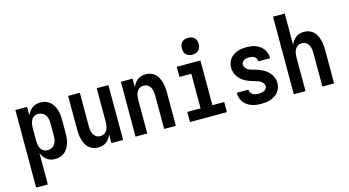

<svg xmlns="http://www.w3.org/2000/svg" viewBox="-98 -1146 3197 1758"><g transform="rotate(-15 1500.0 -267.5)"><path d="M59 215V-520H170V-438Q178 -458 190 -475Q202 -492 219 -504.5Q236 -517 256 -522.5Q276 -528 297 -528Q321 -528 344.5 -520.5Q368 -513 386.5 -497.5Q405 -482 417.5 -460.5Q430 -439 437 -416Q444 -393 446.5 -368.5Q449 -344 449 -320V-200Q449 -176 446.5 -151.5Q444 -127 437 -104Q430 -81 417.5 -59.5Q405 -38 386.5 -22.5Q368 -7 344.5 0.5Q321 8 297 8Q276 8 256 2.5Q236 -3 219 -15.5Q202 -28 190 -45Q178 -62 170 -82V215ZM251 -88Q271 -88 289.5 -97.5Q308 -107 319 -123.5Q330 -140 334 -160Q338 -180 338 -200V-320Q338 -340 334 -360Q330 -380 319 -396.5Q308 -413 289.5 -422.5Q271 -432 251 -432Q238 -432 225.5 -428Q213 -424 203 -415.5Q193 -407 186.5 -395.5Q180 -384 176.5 -371.5Q173 -359 171.5 -346Q170 -333 170 -320V-200Q170 -187 171.5 -174Q173 -161 176.5 -148.5Q180 -136 186.5 -124.5Q193 -113 203 -104.5Q213 -96 225.5 -92Q238 -88 251 -88Z M704 8Q680 8 657 0Q634 -8 616.5 -24Q599 -40 588 -61.5Q577 -83 570.5 -106Q564 -129 561.5 -152.5Q559 -176 559 -200V-520H670V-200Q670 -187 671.5 -174Q673 -161 676.5 -148.5Q680 -136 686.5 -125Q693 -114 702.5 -105Q712 -96 724.5 -92Q737 -88 750 -88Q763 -88 775.5 -92Q788 -96 797.5 -105Q807 -114 813.5 -125Q820 -136 823.5 -148.5Q827 -161 828.5 -174Q830 -187 830 -200V-520H941V0H830V-82Q822 -62 810 -45Q798 -28 781.5 -15.5Q765 -3 745 2.5Q725 8 704 8Z M1059 0V-520H1170V-438Q1178 -458 1190 -475Q1202 -492 1218.5 -504.5Q1235 -517 1255 -522.5Q1275 -528 1296 -528Q1320 -528 1343 -520Q1366 -512 1383.5 -496Q1401 -480 1412 -458.5Q1423 -437 1429.5 -414Q1436 -391 1438.5 -367.5Q1441 -344 1441 -320V0H1330V-320Q1330 -333 1328.5 -346Q1327 -359 1323.5 -371.5Q1320 -384 1313.5 -395Q1307 -406 1297.5 -415Q1288 -424 1275.5 -428Q1263 -432 1250 -432Q1237 -432 1224.5 -428Q1212 -424 1202.5 -415Q1193 -406 1186.5 -395Q1180 -384 1176.5 -371.5Q1173 -359 1171.5 -346Q1170 -333 1170 -320V0Z M1575 0V-96H1701V-424H1589V-520H1813V-96H1925V0ZM1757 -590Q1741 -590 1725 -595Q1709 -600 1698 -611Q1687 -622 1682 -638Q1677 -654 1677 -670Q1677 -686 1682 -702Q1687 -718 1698 -729Q1709 -740 1725 -745Q1741 -750 1757 -750Q1773 -750 1789 -745Q1805 -740 1816 -729Q1827 -718 1832 -702Q1837 -686 1837 -670Q1837 -654 1832 -638Q1827 -622 1816 -611Q1805 -600 1789 -595Q1773 -590 1757 -590Z M2249 8Q2226 8 2203 5Q2180 2 2158 -6Q2136 -14 2117 -27.5Q2098 -41 2084.5 -59.5Q2071 -78 2064 -100.5Q2057 -123 2057 -146V-148H2168V-147Q2168 -133 2175.5 -120.5Q2183 -108 2195 -100.5Q2207 -93 2221 -90.5Q2235 -88 2249 -88Q2262 -88 2275.5 -90Q2289 -92 2301 -97.5Q2313 -103 2321.5 -114Q2330 -125 2330 -138Q2330 -153 2321 -165.5Q2312 -178 2300 -186.5Q2288 -195 2274 -199.5Q2260 -204 2245 -208Q2223 -214 2202 -221.5Q2181 -229 2161 -239.5Q2141 -250 2123.5 -265Q2106 -280 2093.5 -298.5Q2081 -317 2074 -338.5Q2067 -360 2067 -383Q2067 -405 2073.5 -426Q2080 -447 2093.5 -465Q2107 -483 2125.5 -495.5Q2144 -508 2164.5 -515.5Q2185 -523 2207 -525.5Q2229 -528 2251 -528Q2274 -528 2296 -525Q2318 -522 2339 -514Q2360 -506 2378 -492.5Q2396 -479 2409 -461Q2422 -443 2428.5 -421Q2435 -399 2435 -377V-375H2324Q2324 -388 2317.5 -400Q2311 -412 2300.5 -419.5Q2290 -427 2277 -429.5Q2264 -432 2251 -432Q2239 -432 2226.5 -430Q2214 -428 2203 -422Q2192 -416 2185 -405Q2178 -394 2178 -382Q2178 -366 2188 -352.5Q2198 -339 2212 -330.5Q2226 -322 2242 -318Q2258 -314 2273.5 -309.5Q2289 -305 2304.5 -299.5Q2320 -294 2334.5 -287Q2349 -280 2362.5 -271.5Q2376 -263 2388 -252Q2400 -241 2410 -228Q2420 -215 2427 -200.5Q2434 -186 2437.5 -170Q2441 -154 2441 -138Q2441 -115 2433.5 -93.5Q2426 -72 2412 -54Q2398 -36 2378.5 -24Q2359 -12 2338 -4.5Q2317 3 2294 5.5Q2271 8 2249 8Z M2559 0V-735H2670V-438Q2678 -458 2690 -475Q2702 -492 2718.5 -504.5Q2735 -517 2755 -522.5Q2775 -528 2796 -528Q2820 -528 2843 -520Q2866 -512 2883.5 -496Q2901 -480 2912 -458.5Q2923 -437 2929.5 -414Q2936 -391 2938.5 -367.5Q2941 -344 2941 -320V0H2830V-320Q2830 -333 2828.5 -346Q2827 -359 2823.5 -371.5Q2820 -384 2813.5 -395Q2807 -406 2797.5 -415Q2788 -424 2775.5 -428Q2763 -432 2750 -432Q2737 -432 2724.5 -428Q2712 -424 2702.5 -415Q2693 -406 2686.5 -395Q2680 -384 2676.5 -371.5Q2673 -359 2671.5 -346Q2670 -333 2670 -320V0Z"/></g></svg>

Font: Iosevka Web
Style: Bold
Weight: 700
Monospace: yes
Designer: Belleve Invis
Foundry: Belleve Invis
Version: Version 28.0.3; ttfautohint (v1.8.3)